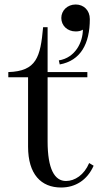

<svg xmlns="http://www.w3.org/2000/svg" viewBox="-20 -821 455 855"><path d="M17 -477H105V-168C105 -45 163 14 252 14C315 14 368 -18 397 -83L377 -95C355 -42 313 -15 274 -15C223 -15 192 -68 192 -192V-477H369V-500H192V-700H172C160 -567 143 -504 17 -500ZM242 -552 246 -534C339 -551 380 -626 380 -736C380 -775 353 -801 317 -801C280 -801 253 -774 253 -741C253 -707 280 -681 317 -681C329 -681 340 -683 349 -689C349 -634 316 -564 242 -552Z"/></svg>

Font: Sprat
Style: Regular
Weight: 400
Designer: Ethan Nakache
Foundry: Collletttivo
Version: Version 2.000;Glyphs 3.2 (3217)